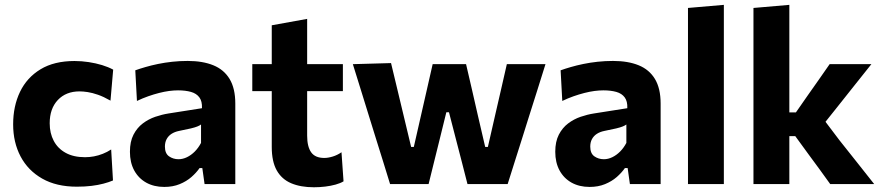

<svg xmlns="http://www.w3.org/2000/svg" viewBox="-20 -766 3668 799"><path d="M299.7 10.9Q214.7 10.9 155.6 -22.8Q96.5 -56.4 65.6 -115Q34.7 -173.5 34.7 -248.6Q34.7 -324.2 63.3 -383.8Q91.9 -443.3 148.7 -477.7Q205.4 -512.1 290 -512.1Q319.8 -512.1 349.1 -507.6Q378.5 -503.1 404.6 -495.2Q430.7 -487.2 451 -476.2L439.8 -347.2Q411.3 -363.5 387.7 -371.7Q364.1 -379.9 344.9 -382.8Q325.8 -385.7 310.9 -385.7Q254.6 -385.7 220.7 -349.9Q186.8 -314 186.8 -253Q186.8 -211.7 203.7 -179.8Q220.5 -147.9 253.3 -129.9Q286.1 -111.8 333.8 -111.8Q352.7 -111.8 371.2 -115.3Q389.7 -118.8 407.7 -125.9Q425.8 -133 442.6 -144L450.2 -15Q432.9 -7.6 410.7 -1.8Q388.6 4.1 361 7.5Q333.4 10.9 299.7 10.9Z M663.6 11.9Q620.7 11.9 588.5 -6Q556.4 -24 538.5 -56.8Q520.7 -89.7 520.7 -134.4Q520.7 -176.8 535.5 -205.5Q550.4 -234.3 574.2 -252.3Q598 -270.3 626.3 -280Q654.5 -289.6 681.4 -293.8L820.5 -315.7Q821.7 -344.5 809.7 -360.7Q797.7 -377 774.8 -383.5Q751.9 -390 720.7 -390Q703.7 -390 683.7 -387.4Q663.7 -384.7 641.8 -379.1Q619.9 -373.5 596.8 -365.4Q573.7 -357.3 549.9 -345.9L543 -473.4Q561.6 -480.1 585.5 -487Q609.3 -494 637.5 -499.8Q665.6 -505.6 696.8 -509Q728 -512.4 761.2 -512.4Q823.5 -512.4 867.9 -494.3Q912.2 -476.2 935.7 -437Q959.2 -397.8 959.2 -335.1Q959.2 -310.5 959.2 -275Q959.2 -239.5 959.2 -211.3V-164.1Q959.2 -126 959.2 -85.8Q959.2 -45.7 959.2 0H831.3L821.9 -66.7H810.6Q797.1 -47.3 776.5 -29.2Q755.8 -11.2 727.6 0.3Q699.3 11.9 663.6 11.9ZM722.8 -103.4Q740.7 -103.4 758 -111.8Q775.4 -120.2 790.5 -135.3Q805.6 -150.5 816.6 -171.3V-247.9Q810.5 -243.4 801.3 -239.7Q792.1 -235.9 774.3 -231.6Q756.4 -227.4 724.8 -221.1Q706.8 -217.4 693.8 -209Q680.8 -200.6 673.5 -187.2Q666.3 -173.9 666.3 -155.9Q666.3 -127.4 683.5 -115.4Q700.8 -103.4 722.8 -103.4Z M1286.4 13.3Q1231.1 13.3 1191.8 -3.4Q1152.4 -20.1 1131.6 -57Q1110.9 -93.9 1110.9 -154.3Q1110.9 -187.1 1110.9 -221.3Q1110.9 -255.6 1110.9 -293Q1110.9 -330.3 1110.9 -371.9Q1110.9 -413.6 1110.9 -461.4Q1110.9 -518.1 1110.9 -565Q1110.9 -611.8 1110.9 -660.8L1258.2 -687.4Q1258.2 -648.4 1258.2 -613.6Q1258.2 -578.8 1258.2 -542.3Q1258.2 -505.7 1258.2 -461.4V-201.4Q1258.2 -155.8 1274.9 -132.2Q1291.6 -108.7 1329.4 -108.7Q1345.4 -108.7 1364.4 -114.5Q1383.4 -120.2 1401.1 -132.4L1409.6 -11.4Q1396.7 -3.5 1376.7 2.1Q1356.7 7.6 1333.2 10.5Q1309.7 13.3 1286.4 13.3ZM1029.9 -386.7V-499H1406.9V-386.7Q1360 -386.7 1312.8 -386.7Q1265.5 -386.7 1221.4 -386.7H1155Z M1603.3 0Q1588.8 -47.1 1574.2 -94.3Q1559.6 -141.6 1544.3 -189.9L1516.8 -278.5Q1499.5 -334.2 1482.7 -388.7Q1465.8 -443.2 1448.4 -499L1607.3 -503.5Q1619.7 -451.6 1633.4 -394.7Q1647.1 -337.9 1659.6 -285.3L1690.9 -154.6H1702.1L1732.4 -287.6Q1744.3 -340.9 1756.4 -393Q1768.4 -445.2 1780.5 -499H1919.5Q1931.4 -448 1943.8 -394.3Q1956.2 -340.5 1968 -288.3L1999.1 -154.6H2010.3L2041.5 -291Q2053.2 -341.5 2065.9 -396.9Q2078.6 -452.4 2089.2 -499H2250Q2232.7 -443.5 2215.3 -388.4Q2197.9 -333.3 2180.5 -278.5L2153 -190.9Q2137.6 -142.6 2122.4 -94.4Q2107.3 -46.3 2092.6 0H1925.4Q1914 -45.1 1901.5 -93.5Q1889 -141.9 1877.5 -186.1L1848.4 -298.8H1837.4L1809.1 -183.9Q1798.3 -140.6 1786.5 -92.7Q1774.7 -44.8 1763.6 0Z M2433.6 11.9Q2390.7 11.9 2358.5 -6Q2326.4 -24 2308.5 -56.8Q2290.7 -89.7 2290.7 -134.4Q2290.7 -176.8 2305.5 -205.5Q2320.4 -234.3 2344.2 -252.3Q2368 -270.3 2396.3 -280Q2424.5 -289.6 2451.4 -293.8L2590.5 -315.7Q2591.7 -344.5 2579.7 -360.7Q2567.7 -377 2544.8 -383.5Q2521.9 -390 2490.7 -390Q2473.7 -390 2453.7 -387.4Q2433.7 -384.7 2411.8 -379.1Q2389.9 -373.5 2366.8 -365.4Q2343.7 -357.3 2319.9 -345.9L2313 -473.4Q2331.6 -480.1 2355.5 -487Q2379.3 -494 2407.5 -499.8Q2435.6 -505.6 2466.8 -509Q2498 -512.4 2531.2 -512.4Q2593.5 -512.4 2637.9 -494.3Q2682.2 -476.2 2705.7 -437Q2729.2 -397.8 2729.2 -335.1Q2729.2 -310.5 2729.2 -275Q2729.2 -239.5 2729.2 -211.3V-164.1Q2729.2 -126 2729.2 -85.8Q2729.2 -45.7 2729.2 0H2601.3L2591.9 -66.7H2580.6Q2567.1 -47.3 2546.5 -29.2Q2525.8 -11.2 2497.6 0.3Q2469.3 11.9 2433.6 11.9ZM2492.8 -103.4Q2510.7 -103.4 2528 -111.8Q2545.4 -120.2 2560.5 -135.3Q2575.6 -150.5 2586.6 -171.3V-247.9Q2580.5 -243.4 2571.3 -239.7Q2562.1 -235.9 2544.3 -231.6Q2526.4 -227.4 2494.8 -221.1Q2476.8 -217.4 2463.8 -209Q2450.8 -200.6 2443.5 -187.2Q2436.3 -173.9 2436.3 -155.9Q2436.3 -127.4 2453.5 -115.4Q2470.8 -103.4 2492.8 -103.4Z M2843 0Q2843 -53.7 2843 -103.8Q2843 -154 2843 -216V-493.4Q2843 -554.6 2843 -614.2Q2843 -673.9 2843 -732.9L2992.3 -745.8Q2992.3 -686.8 2992.3 -624.6Q2992.3 -562.3 2992.3 -493.4V-216Q2992.3 -154 2992.3 -103.8Q2992.3 -53.7 2992.3 0Z M3434.9 0Q3412.9 -30.9 3390.5 -61.5Q3368.1 -92.1 3345.9 -122.1L3289.5 -199.5H3252.2V-298.3H3292.2L3341.6 -369.3Q3364.5 -401.6 3387.3 -434.2Q3410.1 -466.8 3432.5 -499H3606.2Q3570.1 -453.7 3534.6 -409.1Q3499 -364.4 3463.6 -319.7L3393.1 -231.3L3386.3 -297.5L3473.5 -182.2Q3509.8 -136.6 3546 -90.9Q3582.2 -45.1 3617.9 0ZM3115.5 0Q3115.5 -53.7 3115.5 -103.8Q3115.5 -154 3115.5 -216V-493.4Q3115.5 -554.6 3115.5 -614.1Q3115.5 -673.7 3115.5 -732.9L3264.8 -745.8Q3264.8 -687.2 3264.8 -624.8Q3264.8 -562.3 3264.8 -493.4V-186.8Q3264.8 -136.6 3264.8 -92.4Q3264.8 -48.1 3264.8 0Z"/></svg>

Font: Commissioner Thin
Style: Regular
Weight: 100
Designer: Kostas Bartsokas
Foundry: Kostas Bartsokas
Version: Version 1.001;gftools[0.9.23]